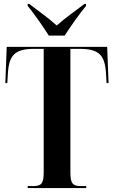

<svg xmlns="http://www.w3.org/2000/svg" viewBox="-20 -951 576 971"><path d="M227 -771H307C336 -816 383 -883 415 -921V-931H407C368 -901 309 -860 267 -822C225 -860 167 -901 128 -931H120V-921C152 -883 198 -816 227 -771ZM120 0H416V-10H388C346 -10 336 -25 336 -81V-704H380C479 -704 510 -675 516 -581L519 -531H529L522 -714H14L7 -531H17L20 -581C26 -675 57 -704 156 -704H201V-81C201 -25 191 -10 149 -10H120Z"/></svg>

Font: Noto Serif Display ExtraCondensed
Style: Bold
Weight: 700
Width: 2
Designer: Monotype Design Team
Foundry: Monotype Imaging Inc.
Version: Version 2.009